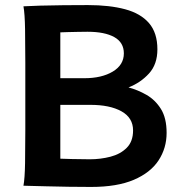

<svg xmlns="http://www.w3.org/2000/svg" viewBox="-20 -738 750 763"><path d="M219.7 -609.4V-427.2H314.9Q384.3 -427.2 428.2 -453.6Q472.2 -480 472.2 -525.9Q472.2 -569.3 434.1 -590.6Q396 -611.8 327.6 -611.8Q311 -611.8 289.1 -611.3Q267.1 -610.8 248 -610.4Q229 -609.9 219.7 -609.4ZM642.1 -210Q642.1 -149.4 610.1 -100.6Q578.1 -51.8 511.7 -23.4Q445.3 4.9 341.8 4.9Q299.8 4.9 252.9 4.2Q206.1 3.4 165.3 2.4Q124.5 1.5 98.9 0.7Q73.2 0 73.2 0Q78.6 -29.3 79.6 -89.6Q80.6 -149.9 80.6 -222.2V-488.3Q80.6 -560.1 79.6 -621.8Q78.6 -683.6 73.2 -712.9Q97.2 -714.4 139.6 -715.6Q182.1 -716.8 232.4 -717.3Q282.7 -717.8 329.6 -717.8Q415.5 -717.8 477.3 -701.2Q539.1 -684.6 572.3 -646Q605.5 -607.4 605.5 -542Q605.5 -482.4 572 -445.8Q538.6 -409.2 490.7 -390.6Q527.3 -380.9 562 -361.1Q596.7 -341.3 619.4 -305.2Q642.1 -269 642.1 -210ZM219.7 -321.3V-107.4Q231.9 -106.9 266.1 -106Q300.3 -105 336.9 -105Q379.4 -105 418.9 -115.2Q458.5 -125.5 483.6 -150.6Q508.8 -175.8 508.8 -219.7Q508.8 -270 462.6 -295.7Q416.5 -321.3 339.4 -321.3Z"/></svg>

Font: Andika
Style: Bold
Weight: 700
Designer: Victor Gaultney, Annie Olsen, Julie Remington, Don Collingsworth, Eric Hays, Becca Hirsbrunner
Foundry: SIL International
Version: Version 6.101